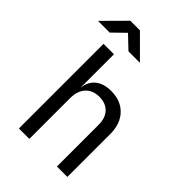

<svg xmlns="http://www.w3.org/2000/svg" viewBox="-301 -1058 1171 1171"><g transform="rotate(45 284.5 -472.5)"><path d="M92 0V-730H182V-550V-445H201L182 -424Q182 -489 221 -524.5Q260 -560 329 -560Q412 -560 461 -509Q510 -458 510 -370V0H420V-360Q420 -419 388.5 -451.5Q357 -484 303 -484Q247 -484 214.5 -449Q182 -414 182 -350V0ZM-31 -805 108 -945H191L331 -805H232L150 -883L70 -805Z"/></g></svg>

Font: JetBrains Mono Zero
Style: Regular-Zero
Weight: 400
Designer: Philipp Nurullin, Konstantin Bulenkov
Foundry: JetBrains
Version: Version 2.211